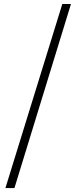

<svg xmlns="http://www.w3.org/2000/svg" viewBox="-20 -792 392 986"><path d="M7.8 173.9H54.1L344.5 -771.6H300Z"/></svg>

Font: Source Han Serif CN VF
Style: Regular
Weight: 250
Designer: Ryoko NISHIZUKA 西塚涼子 (kana & ideographs); Frank Grießhammer (Latin, Greek & Cyrillic); Wenlong ZHANG 张文龙 (bopomofo); San
Foundry: Adobe
Version: Version 2.002;hotconv 1.1.0;makeotfexe 2.6.0